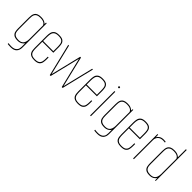

<svg xmlns="http://www.w3.org/2000/svg" viewBox="158 -1636 2757 2757"><g transform="rotate(45 1537.0 -257.5)"><path d="M176 115Q154 115 136.5 113.5Q119 112 112 111V94Q139 99 176 99Q203 99 227 90.5Q251 82 266.5 59.5Q282 37 282 -3V-76Q274 -56 246.5 -39Q219 -22 178 -22Q122 -22 96.5 -42Q71 -62 65 -92Q59 -122 59 -153V-372Q59 -395 62 -418Q65 -441 76 -460.5Q87 -480 111.5 -491.5Q136 -503 178 -503Q213 -503 234 -495.5Q255 -488 266.5 -479Q278 -470 282 -466L285 -495H298V-5Q298 52 268 83.5Q238 115 176 115ZM178 -38Q220 -38 242.5 -54.5Q265 -71 273.5 -98Q282 -125 282 -156V-437Q279 -444 270.5 -455.5Q262 -467 240.5 -477Q219 -487 178 -487Q139 -487 118 -476Q97 -465 88 -447.5Q79 -430 77 -409.5Q75 -389 75 -369V-156Q75 -136 77 -115.5Q79 -95 88 -77.5Q97 -60 118 -49Q139 -38 178 -38Z M545 7Q502 7 477.5 -4.5Q453 -16 442 -35Q431 -54 428 -77.5Q425 -101 425 -124V-372Q425 -403 432 -433Q439 -463 464.5 -483Q490 -503 545 -503Q601 -503 626 -484Q651 -465 657.5 -435Q664 -405 664 -372V-263H441V-127Q441 -98 446.5 -70.5Q452 -43 474 -26Q496 -9 545 -9Q594 -9 615.5 -26Q637 -43 642.5 -70Q648 -97 648 -127V-167H664V-124Q664 -93 658 -63Q652 -33 627 -13Q602 7 545 7ZM441 -279H648V-363Q648 -398 643 -426Q638 -454 616.5 -470.5Q595 -487 545 -487Q501 -487 478.5 -471.5Q456 -456 448.5 -428.5Q441 -401 441 -363Z M855 0 735 -495H751L864 -27L978 -495H994L1107 -27L1221 -495H1237L1116 0H1098L986 -462L873 0Z M1430 7Q1387 7 1362.5 -4.5Q1338 -16 1327 -35Q1316 -54 1313 -77.5Q1310 -101 1310 -124V-372Q1310 -403 1317 -433Q1324 -463 1349.5 -483Q1375 -503 1430 -503Q1486 -503 1511 -484Q1536 -465 1542.5 -435Q1549 -405 1549 -372V-263H1326V-127Q1326 -98 1331.5 -70.5Q1337 -43 1359 -26Q1381 -9 1430 -9Q1479 -9 1500.5 -26Q1522 -43 1527.5 -70Q1533 -97 1533 -127V-167H1549V-124Q1549 -93 1543 -63Q1537 -33 1512 -13Q1487 7 1430 7ZM1326 -279H1533V-363Q1533 -398 1528 -426Q1523 -454 1501.5 -470.5Q1480 -487 1430 -487Q1386 -487 1363.5 -471.5Q1341 -456 1333.5 -428.5Q1326 -401 1326 -363Z M1674 0V-495H1690V0ZM1682 -566Q1668 -566 1668 -580Q1668 -594 1682 -594Q1696 -594 1696 -580Q1696 -566 1682 -566Z M1934 115Q1912 115 1894.5 113.5Q1877 112 1870 111V94Q1897 99 1934 99Q1961 99 1985 90.5Q2009 82 2024.5 59.5Q2040 37 2040 -3V-76Q2032 -56 2004.5 -39Q1977 -22 1936 -22Q1880 -22 1854.5 -42Q1829 -62 1823 -92Q1817 -122 1817 -153V-372Q1817 -395 1820 -418Q1823 -441 1834 -460.5Q1845 -480 1869.5 -491.5Q1894 -503 1936 -503Q1971 -503 1992 -495.5Q2013 -488 2024.5 -479Q2036 -470 2040 -466L2043 -495H2056V-5Q2056 52 2026 83.5Q1996 115 1934 115ZM1936 -38Q1978 -38 2000.5 -54.5Q2023 -71 2031.5 -98Q2040 -125 2040 -156V-437Q2037 -444 2028.5 -455.5Q2020 -467 1998.5 -477Q1977 -487 1936 -487Q1897 -487 1876 -476Q1855 -465 1846 -447.5Q1837 -430 1835 -409.5Q1833 -389 1833 -369V-156Q1833 -136 1835 -115.5Q1837 -95 1846 -77.5Q1855 -60 1876 -49Q1897 -38 1936 -38Z M2303 7Q2260 7 2235.5 -4.5Q2211 -16 2200 -35Q2189 -54 2186 -77.5Q2183 -101 2183 -124V-372Q2183 -403 2190 -433Q2197 -463 2222.5 -483Q2248 -503 2303 -503Q2359 -503 2384 -484Q2409 -465 2415.5 -435Q2422 -405 2422 -372V-263H2199V-127Q2199 -98 2204.5 -70.5Q2210 -43 2232 -26Q2254 -9 2303 -9Q2352 -9 2373.5 -26Q2395 -43 2400.5 -70Q2406 -97 2406 -127V-167H2422V-124Q2422 -93 2416 -63Q2410 -33 2385 -13Q2360 7 2303 7ZM2199 -279H2406V-363Q2406 -398 2401 -426Q2396 -454 2374.5 -470.5Q2353 -487 2303 -487Q2259 -487 2236.5 -471.5Q2214 -456 2206.5 -428.5Q2199 -401 2199 -363Z M2547 0V-495H2561L2563 -445Q2574 -468 2599.5 -485.5Q2625 -503 2672 -503Q2693 -503 2709 -500V-484Q2693 -487 2672 -487Q2617 -487 2590 -458Q2563 -429 2563 -389V0Z M2886 7Q2830 7 2804.5 -13Q2779 -33 2773 -63Q2767 -93 2767 -124V-372Q2767 -395 2770 -418Q2773 -441 2784 -460.5Q2795 -480 2819.5 -491.5Q2844 -503 2886 -503Q2921 -503 2942 -495.5Q2963 -488 2974.5 -479Q2986 -470 2990 -466V-630H3006V0H2993L2991 -50Q2984 -29 2956 -11Q2928 7 2886 7ZM2886 -9Q2928 -9 2950.5 -25.5Q2973 -42 2981.5 -69Q2990 -96 2990 -127V-437Q2987 -444 2978.5 -455.5Q2970 -467 2948.5 -477Q2927 -487 2886 -487Q2847 -487 2826 -476Q2805 -465 2796 -447.5Q2787 -430 2785 -409.5Q2783 -389 2783 -369V-127Q2783 -107 2785 -86.5Q2787 -66 2796 -48.5Q2805 -31 2826 -20Q2847 -9 2886 -9Z"/></g></svg>

Font: Alumni Sans Pinstripe
Style: Regular
Weight: 400
Designer: Robert E. Leuschke
Foundry: Robert E. Leuschke
Version: Version 1.010; ttfautohint (v1.8.4.7-5d5b)